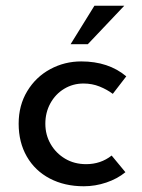

<svg xmlns="http://www.w3.org/2000/svg" viewBox="-20 -639 496 669"><path d="M272 10Q205 10 153.5 -17Q102 -44 73.5 -93.5Q45 -143 45 -208Q45 -272 75 -321.5Q105 -371 155 -398Q205 -425 263 -425Q358 -425 420 -373L373 -312Q353 -327 327 -337.5Q301 -348 271 -348Q234 -348 203.5 -329.5Q173 -311 155.5 -279Q138 -247 138 -208Q138 -169 156.5 -137Q175 -105 207 -86Q239 -67 280 -67Q331 -67 369 -97L417 -39Q389 -16 350.5 -3Q312 10 272 10ZM286 -485H226L309 -619H413Z"/></svg>

Font: Josefin Sans
Style: Regular
Weight: 400
Designer: Santiago Orozco
Foundry: Typemade
Version: Version 2.000